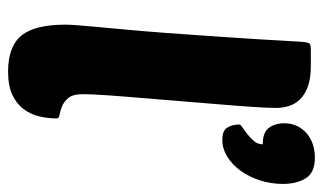

<svg xmlns="http://www.w3.org/2000/svg" viewBox="-182 -608 799 475"><g transform="rotate(90 217.5 -370.5)"><path d="M337 -621Q308 -621 296.5 -636Q285 -651 285 -674Q285 -693 292.5 -707.5Q300 -722 312 -731.5Q324 -741 339 -745.5Q354 -750 370 -750Q407 -750 421 -727.5Q435 -705 435 -671Q435 -642 426.5 -615Q418 -588 403 -567Q388 -546 368 -533.5Q348 -521 326 -521Q303 -521 295.5 -533.5Q288 -546 288 -563Q288 -566 295.5 -571Q303 -576 312.5 -583.5Q322 -591 329.5 -600Q337 -609 337 -621ZM157 9Q95 9 68 -24Q41 -57 41 -133Q41 -145 42.5 -163Q44 -181 46.5 -209.5Q49 -238 53 -280Q57 -322 61.5 -382Q66 -442 71.5 -523Q77 -604 83 -711Q84 -733 88 -737Q91 -740 104 -740H143Q173 -740 193 -733Q213 -726 225 -714Q237 -702 242 -686.5Q247 -671 247 -654Q247 -634 244.5 -596.5Q242 -559 238 -512Q234 -465 230 -414Q226 -363 222 -316.5Q218 -270 215.5 -233Q213 -196 213 -177Q213 -151 222.5 -140Q232 -129 243 -124.5Q254 -120 263.5 -118.5Q273 -117 273 -112Q273 -90 268 -68.5Q263 -47 250 -29.5Q237 -12 214.5 -1.5Q192 9 157 9Z"/></g></svg>

Font: PoetsenOne
Style: Regular
Weight: 400
Designer: Rodrigo Fuenzalida, Pablo Impallari
Foundry: Pablo Impallari, Rodrigo Fuenzalida
Version: Version 1.000; ttfautohint (v0.8) -G 200 -r 50